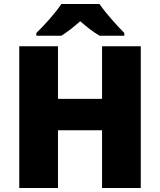

<svg xmlns="http://www.w3.org/2000/svg" viewBox="-20 -947 806 967"><path d="M481 -927H289C259 -881 201 -817 163 -781V-767H289C324 -789 349 -810 384 -840C419 -810 447 -787 482 -767H606V-781C572 -815 512 -881 481 -927ZM689 0V-714H494V-449H272V-714H77V0H272V-291H494V0Z"/></svg>

Font: Noto Sans UI Black
Style: Regular
Weight: 900
Designer: Monotype Design Team
Foundry: Monotype Imaging Inc.
Version: Version 1.901